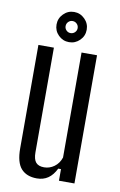

<svg xmlns="http://www.w3.org/2000/svg" viewBox="-88 -828 555 885"><g transform="rotate(10 189.0 -385.5)"><path d="M149 7.2Q100.9 7.2 75.3 -21.4Q49.7 -50.1 49.7 -115.7V-600H122.2V-110.2Q122.2 -77.9 134.3 -63.4Q146.5 -48.9 173 -48.9Q198.7 -48.9 220.4 -64.6Q242.2 -80.4 251.6 -108.6V-600H324.1V0H251.6V-54.3H238.7Q223.7 -23.3 201.4 -8Q179.2 7.2 149 7.2ZM186 -637Q157.1 -637 136.3 -657.6Q115.6 -678.1 115.6 -707.5Q115.6 -736.4 136.3 -757.3Q157.1 -778.3 186 -778.3Q215 -778.3 235.9 -757.3Q256.8 -736.4 256.8 -707.5Q256.8 -678.1 235.9 -657.6Q215 -637 186 -637ZM185.9 -679.4Q197.8 -679.4 206.1 -687.6Q214.4 -695.9 214.4 -707.3Q214.4 -719.2 206.1 -727.5Q197.8 -735.8 185.9 -735.8Q174.4 -735.8 166.2 -727.5Q158 -719.2 158 -707.3Q158 -695.9 166.2 -687.6Q174.4 -679.4 185.9 -679.4Z"/></g></svg>

Font: Big Shoulders Display SC Thin
Style: Regular
Weight: 100
Designer: Patric King
Foundry: XO Type Co
Version: Version 2.002